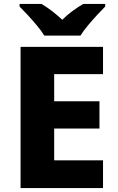

<svg xmlns="http://www.w3.org/2000/svg" viewBox="-20 -1044 595 971"><path d="M501 -93H84V-807H501V-669H254V-532H483V-394H254V-233H501ZM204 -864Q190 -887 167.5 -914Q145 -941 121.5 -966.5Q98 -992 79 -1011V-1024H190Q217 -1008 242.5 -988.5Q268 -969 295 -944Q320 -969 347.5 -989Q375 -1009 401 -1024H512V-1011Q494 -993 470.5 -967.5Q447 -942 424 -914.5Q401 -887 387 -864Z"/></svg>

Font: Noto Sans Telugu UI ExtraBold
Style: Regular
Weight: 800
Designer: Jelle Bosma - Monotype Design Team
Foundry: Monotype Imaging Inc.
Version: Version 2.005; ttfautohint (v1.8.4.7-5d5b)